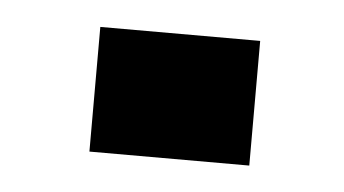

<svg xmlns="http://www.w3.org/2000/svg" viewBox="-27 -414 360 201"><g transform="rotate(5 153.0 -313.5)"><path d="M72 -248V-379H240V-248Z"/></g></svg>

Font: Sarpanch
Style: Bold
Weight: 700
Designer: Manushi Parikh (Devanagari and Latin), Jyotish Sonowal (Devanagari)
Foundry: Indian Type Foundry
Version: Version 2.004;PS 1.0;hotconv 1.0.78;makeotf.lib2.5.61930; tt